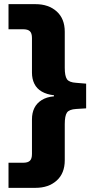

<svg xmlns="http://www.w3.org/2000/svg" viewBox="-20 -725 473 925"><path d="M21 180V59H92Q114 59 124 49.5Q134 40 134 17V-150Q134 -181 145.5 -204.5Q157 -228 181 -243Q205 -258 240 -261V-266Q205 -270 181 -284Q157 -298 145.5 -321.5Q134 -345 134 -375V-542Q134 -565 124 -574.5Q114 -584 92 -584H21V-705H151Q214 -705 253 -670Q292 -635 292 -572V-398Q292 -359 302.5 -343.5Q313 -328 347 -326L395 -322V-203L347 -200Q313 -198 302.5 -182.5Q292 -167 292 -127V47Q292 110 253 145Q214 180 151 180Z"/></svg>

Font: Nunito Sans 7pt ExtraBold
Style: Regular
Weight: 800
Designer: Vernon Adams
Foundry: Vernon Adams
Version: Version 3.101;gftools[0.9.27]